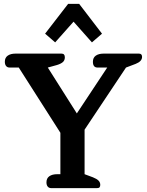

<svg xmlns="http://www.w3.org/2000/svg" viewBox="-20 -972 759 992"><path d="M213 -798 332 -952H389L507 -798L455 -753L360 -860L265 -753ZM220 -30Q220 -51 235 -61.5Q250 -72 276 -72H292V-286L77 -623H30Q18 -623 11.5 -631Q5 -639 5 -653Q5 -674 20 -684.5Q35 -695 60 -695H298Q315 -695 315 -676Q315 -660 304.5 -651Q294 -642 274 -636L227 -623L377 -386L534 -623H484Q460 -623 460 -653Q460 -674 475 -684.5Q490 -695 515 -695H698Q714 -695 714 -678Q714 -655 681 -642L631 -623L417 -302V-72L460 -56Q480 -48 489 -39Q498 -30 498 -17Q498 -9 494.5 -4.5Q491 0 481 0H245Q233 0 226.5 -8Q220 -16 220 -30Z"/></svg>

Font: Maitree SemiBold
Style: Regular
Weight: 600
Designer: CadsonDemak Team
Foundry: CadsonDemak
Version: Version 1.001